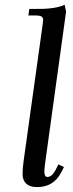

<svg xmlns="http://www.w3.org/2000/svg" viewBox="-20 -766 303 793"><path d="M73.2 -47.9Q73.2 -71.8 78.1 -105L155.8 -662.1Q158.2 -681.6 158.2 -683.1Q158.2 -693.4 151.4 -697.8Q144.5 -702.1 127 -702.1H97.2L101.1 -729Q141.6 -729 160.6 -729.5Q179.7 -730 204.1 -733.9Q228.5 -737.8 247.1 -746.1L252.9 -717.8L168 -104Q163.1 -68.8 163.1 -58.1Q163.1 -35.2 175.8 -35.2Q194.8 -35.2 210 -64.9L221.2 -86.9L244.1 -76.2L232.9 -54.2Q201.7 6.8 132.8 6.8Q104 6.8 88.6 -7.1Q73.2 -21 73.2 -47.9Z"/></svg>

Font: Dihjauti
Style: Bold Italic
Weight: 700
Italic angle: -9°
Designer: T. Christopher White
Version: Version 3.0.0